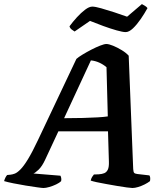

<svg xmlns="http://www.w3.org/2000/svg" viewBox="-60 -940 814 960"><path d="M157.5 0Q150.5 0 125.8 -3.5Q101 -7 68.5 -12.2Q36 -17.5 6.5 -23.5Q-23 -29.5 -39.5 -34.5Q-37 -44 -32.5 -52.8Q-28 -61.5 -24 -65L-8 -66.5Q2 -67.5 14 -72Q26 -76.5 42.2 -92.8Q58.5 -109 80 -144.2Q101.5 -179.5 130.5 -241L322 -645.5Q332 -654.5 352.5 -667Q373 -679.5 396.8 -691.8Q420.5 -704 441 -712Q461.5 -720 471.5 -720Q484.5 -720 505.8 -711.2Q527 -702.5 548.8 -689.2Q570.5 -676 583.5 -661.5L606 -95Q607 -80 610.8 -75.8Q614.5 -71.5 626.5 -70L687 -63Q689.5 -59.5 690.8 -52.8Q692 -46 690 -34.5Q680 -26.5 663.8 -18.2Q647.5 -10 631 -5Q614.5 0 602 0Q595 0 574.2 -2.8Q553.5 -5.5 526.2 -10.2Q499 -15 471.5 -19.8Q444 -24.5 422.8 -29.2Q401.5 -34 393.5 -37Q396 -48 400.5 -55.2Q405 -62.5 409.5 -67.5L434 -68.5Q450 -69.5 461.5 -74.2Q473 -79 479.2 -92Q485.5 -105 484.5 -132.5L480 -283.5H232L166.5 -143Q150.5 -108 132.5 -91.2Q114.5 -74.5 107 -72.5L242 -61.5Q245 -57 246.2 -49.2Q247.5 -41.5 245.5 -34Q237.5 -26 220.8 -18Q204 -10 186.5 -5Q169 0 157.5 0ZM260.5 -349Q312 -349 354.2 -350.2Q396.5 -351.5 428.2 -353.2Q460 -355 479 -358L472.5 -604Q456 -618 436 -627Q416 -636 394.5 -638ZM568 -779.5Q554 -779.5 523 -788.2Q492 -797 455.8 -810.2Q419.5 -823.5 390 -835.5L313 -782.5Q307.5 -786 299 -792Q290.5 -798 287.5 -808.5Q304 -831 324.5 -853.5Q345 -876 365.5 -891.5Q386 -907 401.5 -907Q416 -907 446 -898.5Q476 -890 511.5 -878.5Q547 -867 575.5 -856.5L649.5 -919.5Q656 -916 664.2 -911.2Q672.5 -906.5 677.5 -899.5Q663 -873 643.8 -845Q624.5 -817 604.8 -798.2Q585 -779.5 568 -779.5Z"/></svg>

Font: Texturina Medium
Style: Italic
Weight: 500
Italic angle: -11°
Designer: Guillermo Torres Carreño
Foundry: Omnibus-Type
Version: Version 1.002